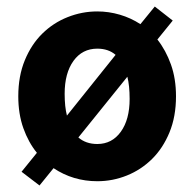

<svg xmlns="http://www.w3.org/2000/svg" viewBox="-20 -543 595 588"><path d="M278 12Q204 12 144 -28L101 25L46 -17L93 -75Q67 -107 51.5 -150.5Q36 -194 36 -248Q36 -310 56 -358.5Q76 -407 109.5 -440Q143 -473 187 -490.5Q231 -508 278 -508Q313 -508 347 -498Q381 -488 410 -469L454 -523L509 -480L462 -422Q488 -389 503.5 -345.5Q519 -302 519 -248Q519 -186 499 -137.5Q479 -89 445.5 -56Q412 -23 368.5 -5.5Q325 12 278 12ZM178 -256Q178 -216 185 -189L334 -375Q312 -394 278 -394Q232 -394 205 -356.5Q178 -319 178 -256ZM278 -102Q323 -102 350 -139.5Q377 -177 377 -240Q377 -281 370 -308L220 -122Q243 -102 278 -102Z"/></svg>

Font: TT Toshiba Sans
Style: Bold
Weight: 700
Designer: Paul D. Hunt
Foundry: Toshiba Corporation
Version: Version 2.020;PS 2.000;hotconv 1.0.86;makeotf.lib2.5.63406